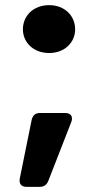

<svg xmlns="http://www.w3.org/2000/svg" viewBox="-20 -597 387 746"><path d="M171 -391C231 -391 272 -432 272 -483C272 -536 231 -577 171 -577C110 -577 69 -536 69 -483C69 -432 110 -391 171 -391ZM103 -131 57 96C53 116 62 129 83 129H134C151 129 162 121 168 105L257 -123C265 -144 255 -158 233 -158H135C117 -158 107 -148 103 -131Z"/></svg>

Font: Arvore Sans
Style: Bold
Weight: 700
Designer: Jonny Pinhorn (Latin) Dan Schunck (customization for Arvore)
Version: Version 1.000;Glyphs 3.3 (3305)